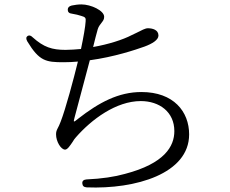

<svg xmlns="http://www.w3.org/2000/svg" viewBox="-20 -804 1040 870"><path d="M105 -641C98 -636 97 -628 104 -616C158 -527 188 -522 268 -522C290 -522 311 -523 333 -525C314 -447 277 -309 255 -253C250 -240 245 -229 241 -222C236 -212 234 -206 234 -195C234 -163 256 -126 275 -126C286 -126 298 -145 309 -161C314 -169 318 -176 324 -182C395 -263 506 -346 618 -346C702 -346 770 -297 770 -210C770 -141 726 -63 546 -16C500 -3 441 6 372 9C359 10 352 16 353 27C354 39 360 44 373 45C595 54 837 -17 837 -195C837 -298 767 -387 621 -387C517 -387 429 -340 334 -266C312 -248 312 -249 318 -272L387 -531C497 -546 593 -578 635 -593C670 -606 698 -623 698 -643C698 -669 671 -676 650 -676C638 -676 622 -667 598 -655C591 -652 586 -649 577 -645C537 -624 471 -603 402 -591C410 -625 417 -650 423 -672C427 -685 435 -694 441 -702C447 -710 452 -716 452 -728C452 -756 392 -784 349 -784C334 -784 320 -782 305 -779C293 -776 287 -770 287 -760C287 -750 293 -743 306 -742C323 -739 337 -736 348 -732C366 -727 370 -723 368 -707C367 -685 358 -634 347 -582C323 -580 299 -578 277 -578C216 -578 178 -590 128 -635C119 -644 112 -645 105 -641Z"/></svg>

Font: 寒蝉锦书宋
Style: Regular
Weight: 400
Designer: 寒蝉锦书宋{Warren} 思源宋体{Ryoko NISHIZUKA 西塚涼子 (kana & ideographs); Frank Grießhammer (Latin, Greek & Cyrillic); Wenlong ZHANG 
Foundry: Adobe & ChillType
Version: Version 2.000;Glyphs 3.1.1 (3135)